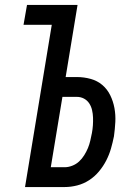

<svg xmlns="http://www.w3.org/2000/svg" viewBox="-20 -755 540 775"><path d="M81 0 189 -655H75L89 -735H293L245 -444H290Q319 -444 346 -436.5Q373 -429 393 -412Q413 -395 425 -370.5Q437 -346 442 -318.5Q447 -291 445.5 -262.5Q444 -234 440 -205Q435 -180 428 -155.5Q421 -131 409 -107.5Q397 -84 379.5 -63Q362 -42 339.5 -27.5Q317 -13 291.5 -6.5Q266 0 241 0ZM241 -80Q256 -80 271.5 -86Q287 -92 299 -103Q311 -114 320 -128.5Q329 -143 335 -157.5Q341 -172 344.5 -187.5Q348 -203 351 -218Q354 -234 355 -249.5Q356 -265 355.5 -280.5Q355 -296 351.5 -311Q348 -326 340 -338Q332 -350 319 -357Q306 -364 290 -364H232L185 -80Z"/></svg>

Font: Iosevka SS04 Medium Oblique
Style: Regular
Weight: 500
Italic angle: -9°
Monospace: yes
Designer: Belleve Invis
Foundry: Belleve Invis
Version: Version 19.0.0; ttfautohint (v1.8.4)